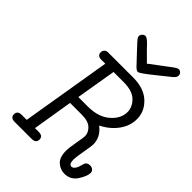

<svg xmlns="http://www.w3.org/2000/svg" viewBox="-240 -911 1018 1018"><g transform="rotate(45 269.0 -402.5)"><path d="M30 -26Q30 -53 62 -53H99L183 -558H154Q123 -558 123 -584Q123 -595 130.5 -603Q138 -611 152 -611H339Q420 -611 465 -569Q510 -527 510 -469Q510 -419 478.5 -375Q447 -331 392 -303Q441 -266 441 -210Q441 -198 432 -147.5Q423 -97 423 -80Q423 -45 442 -45Q451 -45 458.5 -53.5Q466 -62 469.5 -72Q473 -82 476 -93Q479 -104 480 -106Q488 -120 508 -120Q521 -120 529.5 -112.5Q538 -105 538 -94Q538 -69 513 -30.5Q488 8 442 8Q411 8 386.5 -13.5Q362 -35 362 -85Q362 -106 370.5 -153.5Q379 -201 379 -210Q379 -236 357 -257.5Q335 -279 285 -279H198L161 -53H189Q221 -53 221 -27Q221 0 187 0H62Q30 0 30 -26ZM205 -788Q206 -798 213.5 -805.5Q221 -813 230 -813Q241 -813 263 -791Q269 -785 287 -766Q317 -736 339 -714Q344 -718 351.5 -724Q359 -730 389 -752Q419 -774 457 -803Q472 -813 479 -813Q489 -813 496 -806Q503 -799 503 -788Q503 -775 486 -761Q457 -738 415 -704Q347 -649 336 -649Q326 -649 312 -663Q285 -692 250 -729Q218 -763 211.5 -771.5Q205 -780 205 -788ZM207 -332H278Q357 -332 402.5 -371.5Q448 -411 448 -460Q448 -497 417.5 -527.5Q387 -558 320 -558H245Z"/></g></svg>

Font: CMU Typewriter Text
Style: LightOblique
Weight: 200
Italic angle: -9.46001°
Version: Version 0.7.0